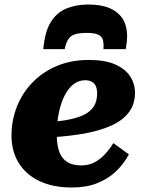

<svg xmlns="http://www.w3.org/2000/svg" viewBox="-20 -818 641 852"><path d="M372 -798Q317 -798 274 -780Q231 -762 205 -719.5Q179 -677 172 -600H267Q273 -629 283.5 -644.5Q294 -660 313 -666Q332 -672 365 -672Q397 -672 414 -665Q431 -658 436 -642.5Q441 -627 439 -600H538Q541 -616 542.5 -630Q544 -644 544 -657Q544 -704 524 -735Q504 -766 466 -782Q428 -798 372 -798ZM299 14Q215 14 155 -14.5Q95 -43 63 -95Q31 -147 31 -216Q31 -283 54.5 -343.5Q78 -404 123 -451Q168 -498 231.5 -525Q295 -552 375 -552Q445 -552 490 -532.5Q535 -513 557 -480Q579 -447 579 -406Q579 -355 551 -318.5Q523 -282 469 -258.5Q415 -235 337 -222.5Q259 -210 157 -206L161 -275Q226 -277 273 -285Q320 -293 350.5 -307.5Q381 -322 396 -345.5Q411 -369 411 -403Q411 -422 405.5 -435Q400 -448 388 -455Q376 -462 358 -462Q329 -462 306 -444Q283 -426 266.5 -393.5Q250 -361 241 -317Q232 -273 232 -221Q232 -172 244 -142Q256 -112 280 -98Q304 -84 340 -84Q374 -84 400 -98Q426 -112 446.5 -134.5Q467 -157 483 -183L552 -133Q529 -90 494 -57Q459 -24 411 -5Q363 14 299 14Z"/></svg>

Font: Roboto Serif ExtraBold
Style: Italic
Weight: 800
Italic angle: -10°
Version: Version 1.007